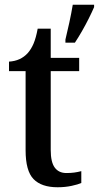

<svg xmlns="http://www.w3.org/2000/svg" viewBox="-20 -780 417 810"><path d="M223 10Q155 10 121.5 -24.5Q88 -59 88 -146V-480H18V-520Q67 -523 97 -556Q112 -573 122 -597Q132 -621 139 -659H194V-536H314V-480H194V-147Q194 -96 211 -73Q228 -50 260 -50Q278 -50 293 -52Q308 -54 323 -58V-8Q310 -2 282.5 4Q255 10 223 10ZM256 -613Q264 -646 272.5 -685Q281 -724 287 -760H377V-750Q368 -729 354.5 -702Q341 -675 325.5 -648Q310 -621 296 -600H256Z"/></svg>

Font: Noto Serif Thai SemiCondensed Medium
Style: Regular
Weight: 500
Width: 4
Designer: Monotype Design Team
Foundry: Monotype Imaging Inc.
Version: Version 2.002; ttfautohint (v1.8.4.7-5d5b)